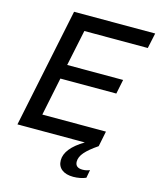

<svg xmlns="http://www.w3.org/2000/svg" viewBox="-135 -824 941 1134"><g transform="rotate(15 335.5 -257.5)"><path d="M175 -729H671L651 -635H263L217 -415H559L541 -327H199L151 -94H540L521 0Q468 36 443.5 64.5Q419 93 419 121Q419 159 464 159Q487 159 508 150L499 199Q484 206 463 210Q442 214 422 214Q377 214 351.5 194Q326 174 326 138Q326 66 436 0H24Z"/></g></svg>

Font: Mona Sans Medium
Style: Italic
Weight: 500
Italic angle: -11.7°
Designer: Deni Anggara
Foundry: GitHub
Version: Version 2.000